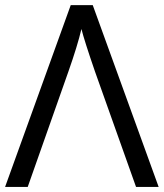

<svg xmlns="http://www.w3.org/2000/svg" viewBox="-20 -734 643 754"><path d="M257.8 -713.9H344.2L603 0H514.2L353 -453.1C324.7 -535.2 307.1 -590.8 299.8 -620.1C289.1 -574.7 272 -519.5 249 -454.1L88.9 0H0Z"/></svg>

Font: OpenSansEmoji
Style: Regular
Weight: 400
Foundry: MorbZ
Version: Version 1.000;PS 001.000;hotconv 1.0.70;makeotf.lib2.5.58329